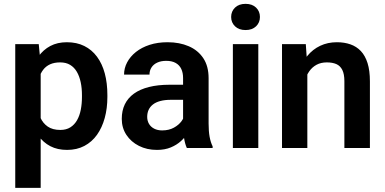

<svg xmlns="http://www.w3.org/2000/svg" viewBox="-20 -753 1958 977"><path d="M187 -426.8V203.1H57.6V-528.3H177.2ZM526.4 -269.5V-259.3Q526.4 -201.7 512.9 -152.6Q499.5 -103.5 473.6 -67.1Q447.8 -30.8 409.4 -10.5Q371.1 9.8 321.3 9.8Q272.5 9.8 236.3 -9Q200.2 -27.8 175.3 -62.5Q150.4 -97.2 135.5 -143.3Q120.6 -189.5 113.3 -244.1V-276.9Q120.6 -335 135.5 -382.6Q150.4 -430.2 175.3 -465.1Q200.2 -500 236.1 -519Q272 -538.1 320.3 -538.1Q370.6 -538.1 408.9 -519Q447.3 -500 473.6 -464.4Q500 -428.7 513.2 -379.4Q526.4 -330.1 526.4 -269.5ZM397 -259.3V-269.5Q397 -304.7 390.6 -334.7Q384.3 -364.7 371.1 -387.5Q357.9 -410.2 336.9 -422.9Q315.9 -435.5 286.1 -435.5Q256.3 -435.5 234.9 -425.8Q213.4 -416 199.7 -397.9Q186 -379.9 178.5 -355.2Q170.9 -330.6 168.5 -300.8V-219.7Q172.9 -183.6 185.5 -154.8Q198.2 -126 222.9 -108.9Q247.6 -91.8 287.1 -91.8Q316.9 -91.8 337.9 -105Q358.9 -118.2 372.1 -141.4Q385.3 -164.6 391.1 -194.8Q397 -225.1 397 -259.3Z M911.6 -112.3V-356Q911.6 -382.8 902.3 -402.3Q893.1 -421.9 874 -432.6Q855 -443.4 825.7 -443.4Q799.8 -443.4 780.5 -434.6Q761.2 -425.8 751 -409.9Q740.7 -394 740.7 -373.5H611.3Q611.3 -406.2 627 -435.8Q642.6 -465.3 671.6 -488.5Q700.7 -511.7 741.5 -524.9Q782.2 -538.1 833 -538.1Q893.1 -538.1 940.2 -517.8Q987.3 -497.6 1014.4 -457Q1041.5 -416.5 1041.5 -355V-124.5Q1041.5 -85 1046.6 -56.9Q1051.8 -28.8 1062 -8.3V0H930.7Q921.4 -20 916.5 -51Q911.6 -82 911.6 -112.3ZM929.7 -321.8 930.7 -245.1H849.1Q818.8 -245.1 795.9 -239Q772.9 -232.9 758.3 -221.4Q743.7 -210 736.3 -194.1Q729 -178.2 729 -158.2Q729 -138.7 738 -123Q747.1 -107.4 764.4 -98.4Q781.7 -89.4 805.2 -89.4Q839.4 -89.4 864.7 -103.3Q890.1 -117.2 904.3 -137.2Q918.5 -157.2 919.4 -175.3L956.5 -119.6Q949.7 -99.6 936 -77.1Q922.4 -54.7 900.9 -35.2Q879.4 -15.6 849.1 -2.9Q818.8 9.8 778.8 9.8Q727.5 9.8 687 -10.7Q646.5 -31.2 623 -66.9Q599.6 -102.5 599.6 -147.9Q599.6 -189.9 615.2 -222.2Q630.9 -254.4 661.6 -276.6Q692.4 -298.8 738 -310.3Q783.7 -321.8 842.8 -321.8Z M1294.4 -528.3V0H1165V-528.3ZM1156.2 -666.5Q1156.2 -695.3 1176 -714.4Q1195.8 -733.4 1229.5 -733.4Q1263.2 -733.4 1283 -714.4Q1302.7 -695.3 1302.7 -666.5Q1302.7 -638.2 1283 -619.1Q1263.2 -600.1 1229.5 -600.1Q1195.8 -600.1 1176 -619.1Q1156.2 -638.2 1156.2 -666.5Z M1543.9 -415.5V0H1415V-528.3H1536.1ZM1523.4 -283.2H1485.4Q1485.8 -340.8 1501 -387.7Q1516.1 -434.6 1543.7 -468.3Q1571.3 -502 1609.4 -520Q1647.5 -538.1 1694.3 -538.1Q1732.4 -538.1 1763.2 -527.3Q1793.9 -516.6 1816.2 -493.2Q1838.4 -469.7 1850.3 -431.9Q1862.3 -394 1862.3 -338.9V0H1732.4V-339.8Q1732.4 -376 1721.9 -397Q1711.4 -418 1691.7 -426.8Q1671.9 -435.5 1643.1 -435.5Q1613.3 -435.5 1591.1 -423.6Q1568.8 -411.6 1554 -390.6Q1539.1 -369.6 1531.2 -342.3Q1523.4 -314.9 1523.4 -283.2Z"/></svg>

Font: Roboto SemiBold
Style: Regular
Weight: 600
Designer: Christian Robertson
Foundry: Google
Version: Version 3.009; 2024